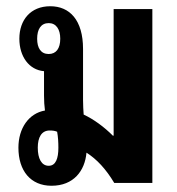

<svg xmlns="http://www.w3.org/2000/svg" viewBox="-20 -586 567 615"><path d="M346 0H468V-557H344V-152L342 -151C313 -180 280 -204 248 -219C247 -233 246 -248 246 -266V-429C246 -522 203 -566 141 -566C78 -566 42 -522 42 -462C42 -405 73 -362 121 -358V-280C121 -262 122 -247 124 -232C72 -223 39 -175 39 -113C39 -39 78 9 145 9C216 9 252 -39 257 -97C290 -76 319 -45 346 0ZM136 -413C111 -413 99 -432 99 -462C99 -492 111 -512 136 -512C160 -512 173 -492 173 -462C173 -431 160 -413 136 -413ZM136 -55C113 -55 101 -78 101 -113C101 -146 113 -168 139 -168C149 -168 156 -167 163 -164C166 -148 167 -130 167 -113C167 -79 159 -55 136 -55Z"/></svg>

Font: Noto Sans Thai Looped ExtraCondensed
Style: Bold
Weight: 700
Width: 2
Designer: Sasikarn Vongin, Ben Mitchell
Foundry: The Fontpad Ltd
Version: Version 1.001